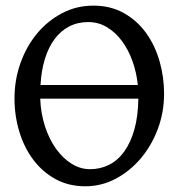

<svg xmlns="http://www.w3.org/2000/svg" viewBox="-20 -650 647 685"><path d="M471.7 -346.7Q467.3 -391.1 452.6 -431.9Q438 -472.7 415 -503.7Q392.1 -534.7 361.6 -553Q331.1 -571.3 294.9 -571.3Q257.3 -571.3 227.1 -555.7Q196.8 -540 175 -511Q153.3 -481.9 140.4 -440.4Q127.4 -398.9 124.5 -346.7ZM123.5 -297.9Q125.5 -245.6 140.4 -199.7Q155.3 -153.8 179.4 -119.9Q203.6 -85.9 234.9 -66.2Q266.1 -46.4 301.3 -46.4Q338.4 -46.4 369.6 -62.3Q400.9 -78.1 423.6 -109.9Q446.3 -141.6 459.5 -188.5Q472.7 -235.4 473.6 -297.9ZM565.4 -315.9Q565.4 -249.5 543 -189.7Q520.5 -129.9 481.9 -84.5Q443.4 -39.1 392.6 -12.2Q341.8 14.6 284.7 14.6Q224.6 14.6 177.7 -11.2Q130.9 -37.1 98.4 -80.6Q65.9 -124 48.8 -180.7Q31.7 -237.3 31.7 -298.8Q31.7 -365.2 53.2 -425.3Q74.7 -485.4 112.5 -530.8Q150.4 -576.2 201.7 -603Q252.9 -629.9 313 -629.9Q374.5 -629.9 421.9 -603.3Q469.2 -576.7 501 -532.7Q532.7 -488.8 549.1 -432.1Q565.4 -375.5 565.4 -315.9Z"/></svg>

Font: Gentium Book Basic
Style: Regular
Weight: 400
Designer: J. Victor Gaultney and Annie Olsen
Foundry: SIL International
Version: Version 1.102; 2013; Maintenance release